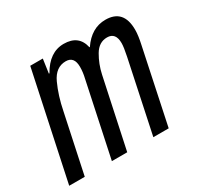

<svg xmlns="http://www.w3.org/2000/svg" viewBox="-124 -690 859 834"><g transform="rotate(-30 306.0 -273.0)"><path d="M-1 0H77L139 -292Q153 -363 179 -419.5Q205 -476 256 -476Q298 -476 298 -424Q298 -397 291 -368L213 0H290L364 -347Q374 -394 398 -435Q422 -476 463 -476Q506 -476 506 -423Q506 -403 497 -360L421 0H498L577 -375Q581 -393 583.5 -411Q586 -429 586 -444Q586 -546 495 -546Q425 -546 378 -477H376Q361 -546 286 -546Q214 -546 169 -466H166L176 -536H113Z"/></g></svg>

Font: Noto Sans UI Condensed
Style: Italic
Weight: 400
Width: 3
Italic angle: -12°
Designer: Monotype Design Team
Foundry: Monotype Imaging Inc.
Version: Version 1.901